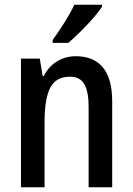

<svg xmlns="http://www.w3.org/2000/svg" viewBox="-20 -786 557 806"><path d="M298 -550Q373 -550 412 -503Q451 -456 451 -360V0H352V-339Q352 -401 334 -432.5Q316 -464 274 -464Q215 -464 191 -418Q167 -372 167 -273V0H68V-540H147L159 -467H164Q184 -507 219.5 -528.5Q255 -550 298 -550ZM408 -757Q395 -737 370 -708.5Q345 -680 317 -652.5Q289 -625 267 -606H201V-618Q227 -654 251.5 -693Q276 -732 292 -766H408Z"/></svg>

Font: Noto Sans Lao UI Cond Med
Style: Regular
Weight: 500
Width: 3
Designer: Monotype Design Team
Foundry: Monotype Imaging Inc.
Version: Version 2.000; ttfautohint (v1.8.4.7-5d5b)